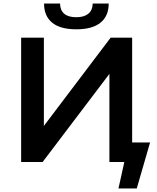

<svg xmlns="http://www.w3.org/2000/svg" viewBox="-20 -912 884 1081"><path d="M647 149 680 0H596V-496L220 0H99V-700H227V-203L603 -700H724V-110H825L750 149ZM410 -747Q319 -747 273.5 -784.5Q228 -822 228 -892H318Q320 -815 410 -815Q453 -815 477 -834.5Q501 -854 502 -892H592Q592 -822 546 -784.5Q500 -747 410 -747Z"/></svg>

Font: Montserrat SemiBold
Style: Regular
Weight: 600
Designer: Julieta Ulanovsky
Foundry: Julieta Ulanovsky
Version: Version 9.000; ttfautohint (v1.8.4.7-5d5b)